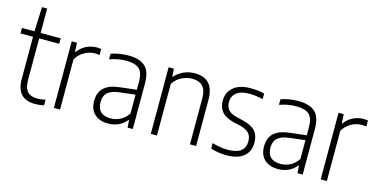

<svg xmlns="http://www.w3.org/2000/svg" viewBox="-69 -1009 2680 1359"><g transform="rotate(15 1271.5 -329.5)"><path d="M295 -41V1Q260 8 231 8Q94 8 94 -138V-448H2V-488H94L101 -667H139V-488H286V-448H139V-146Q139 -85 163 -59Q187 -33 238 -33Q261 -33 295 -41Z M405 -488 409 -422H413Q437 -456 473.5 -474Q510 -492 550 -492Q569 -492 582 -489V-445Q564 -448 548 -448Q509 -448 471.5 -427Q434 -406 412 -368V0H367V-488Z M945 -333V0H907L903 -55H900Q876 -24 841 -8Q806 8 765 8Q702 8 665.5 -26Q629 -60 629 -122Q629 -186 667.5 -220.5Q706 -255 789 -263L901 -276V-335Q901 -403 871 -429Q841 -455 778 -455Q714 -455 655 -433V-474Q681 -484 715.5 -489.5Q750 -495 782 -495Q865 -495 905 -458Q945 -421 945 -333ZM901 -102V-240L790 -227Q731 -221 703 -196.5Q675 -172 675 -127Q675 -32 773 -32Q809 -32 842.5 -48.5Q876 -65 901 -102Z M1115 -488 1119 -431H1123Q1151 -462 1188 -478.5Q1225 -495 1268 -495Q1409 -495 1409 -338V0H1364V-336Q1364 -399 1337 -426Q1310 -453 1260 -453Q1223 -453 1185 -435Q1147 -417 1122 -378V0H1077V-488Z M1517 -10V-50Q1577 -32 1633 -32Q1695 -32 1726.5 -56Q1758 -80 1758 -126Q1758 -165 1738.5 -186Q1719 -207 1676 -219L1623 -231Q1562 -246 1535 -278Q1508 -310 1508 -360Q1508 -421 1552 -458Q1596 -495 1678 -495Q1732 -495 1778 -483V-442Q1730 -455 1679 -455Q1615 -455 1584 -429.5Q1553 -404 1553 -362Q1553 -326 1571.5 -304.5Q1590 -283 1631 -273L1684 -260Q1748 -244 1775 -212.5Q1802 -181 1802 -129Q1802 -64 1758.5 -28Q1715 8 1633 8Q1571 8 1517 -10Z M2190 -333V0H2152L2148 -55H2145Q2121 -24 2086 -8Q2051 8 2010 8Q1947 8 1910.5 -26Q1874 -60 1874 -122Q1874 -186 1912.5 -220.5Q1951 -255 2034 -263L2146 -276V-335Q2146 -403 2116 -429Q2086 -455 2023 -455Q1959 -455 1900 -433V-474Q1926 -484 1960.5 -489.5Q1995 -495 2027 -495Q2110 -495 2150 -458Q2190 -421 2190 -333ZM2146 -102V-240L2035 -227Q1976 -221 1948 -196.5Q1920 -172 1920 -127Q1920 -32 2018 -32Q2054 -32 2087.5 -48.5Q2121 -65 2146 -102Z M2360 -488 2364 -422H2368Q2392 -456 2428.5 -474Q2465 -492 2505 -492Q2524 -492 2537 -489V-445Q2519 -448 2503 -448Q2464 -448 2426.5 -427Q2389 -406 2367 -368V0H2322V-488Z"/></g></svg>

Font: KaputaLibre
Style: Regular
Weight: 400
Designer: Multiple designers
Foundry: Textual
Version: Version 2.900